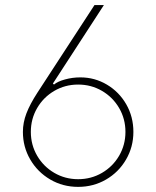

<svg xmlns="http://www.w3.org/2000/svg" viewBox="-20 -727 616 757"><path d="M70.3 -207Q70.3 -243.7 84.2 -280Q98.1 -316.4 127.9 -362.3L352.5 -707H389.6L188.5 -397.5L192.9 -393.6Q207 -405.8 236.3 -413.8Q265.6 -421.9 296.9 -421.9Q353.5 -421.9 401.6 -393.3Q449.7 -364.7 477.8 -315.7Q505.9 -266.6 505.9 -207Q505.9 -147.5 476.8 -97.7Q447.8 -47.9 397.9 -19Q348.1 9.8 288.1 9.8Q227.5 9.8 177.7 -19.5Q127.9 -48.8 99.1 -98.4Q70.3 -147.9 70.3 -207ZM474.6 -207Q474.6 -258.3 449.7 -301Q424.8 -343.8 382.1 -368.7Q339.4 -393.6 288.1 -393.6Q236.8 -393.6 194.1 -368.7Q151.4 -343.8 126.5 -301Q101.6 -258.3 101.6 -207Q101.6 -155.8 126.5 -113Q151.4 -70.3 194.1 -45.4Q236.8 -20.5 288.1 -20.5Q339.4 -20.5 382.1 -45.4Q424.8 -70.3 449.7 -113Q474.6 -155.8 474.6 -207Z"/></svg>

Font: Pretendard GOV Thin
Style: Regular
Weight: 100
Designer: Base glyphs from Inter by Rasmus Andersson; Hangeul glyphs from Noto Sans CJK(Source Han Sans) by Jang Soo-young and Kan
Foundry: Kil Hyung-jin
Version: Version 1.309